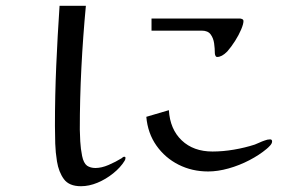

<svg xmlns="http://www.w3.org/2000/svg" viewBox="-20 -666 1040 664"><path d="M414 -120Q414 -115 411 -110Q397 -87 371.5 -66.5Q346 -46 317 -34Q288 -22 260 -22Q219 -22 201 -46.5Q183 -71 177 -108Q172 -139 171 -169.5Q170 -200 170 -231Q170 -335 174.5 -439Q179 -543 186 -646H277Q267 -540 261.5 -432.5Q256 -325 256 -218Q256 -204 257.5 -177.5Q259 -151 264 -126.5Q269 -102 281 -93Q293 -85 310 -85Q331 -85 355.5 -95.5Q380 -106 401 -119Q406 -124 409 -124Q414 -124 414 -120ZM921 -177Q921 -170 914 -162.5Q907 -155 902 -151Q877 -130 842.5 -112Q808 -94 770.5 -83.5Q733 -73 700 -73Q644 -73 597.5 -96.5Q551 -120 521 -162.5Q491 -205 486 -262L564 -285Q568 -219 608.5 -180.5Q649 -142 715 -142Q751 -142 789 -148.5Q827 -155 861 -166Q869 -169 877.5 -173Q886 -177 895 -180Q905 -184 914 -184Q921 -184 921 -177ZM822 -593Q822 -583 814 -564Q806 -545 793 -524.5Q780 -504 766 -488Q756 -478 747.5 -473.5Q739 -469 731 -469Q727 -469 725 -473.5Q723 -478 723 -482Q723 -498 720.5 -516Q718 -534 708.5 -547Q699 -560 678 -560H504V-602H809Q813 -602 817.5 -600Q822 -598 822 -593Z"/></svg>

Font: Kaisei Opti
Style: Regular
Weight: 400
Designer: Font-Kai, 金井和夫
Foundry: KAZUO KANAI
Version: Version 5.003